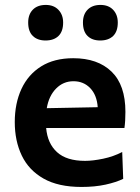

<svg xmlns="http://www.w3.org/2000/svg" viewBox="-20 -747 567 780"><path d="M311 12.5Q217 12.5 157 -21.5Q97 -55.5 68.5 -115Q40 -174.5 40 -251Q40 -327 67.2 -385.8Q94.5 -444.5 147.5 -477.5Q200.5 -510.5 277.5 -510.5Q377 -510.5 433.2 -456Q489.5 -401.5 489.5 -292.5Q489.5 -254.5 485.5 -227H167.5Q173 -164 211.8 -128.8Q250.5 -93.5 325.5 -93.5Q357 -93.5 399 -102.2Q441 -111 476.5 -129.5L480.5 -20.5Q452 -6.5 408.8 3Q365.5 12.5 311 12.5ZM278.5 -417Q237 -417 207.8 -387.2Q178.5 -357.5 170 -307.5L377 -311.5Q373.5 -361 346.5 -389Q319.5 -417 278.5 -417ZM387 -582.5Q354.5 -582.5 335.8 -600.8Q317 -619 317 -655.5Q317 -688.5 336 -707.8Q355 -727 388 -727Q421 -727 439.8 -707Q458.5 -687 458.5 -655.5Q458.5 -619 439.5 -600.8Q420.5 -582.5 387 -582.5ZM165 -582.5Q132.5 -582.5 113.5 -600.8Q94.5 -619 94.5 -655.5Q94.5 -688.5 113.5 -707.8Q132.5 -727 166 -727Q198.5 -727 217.5 -707Q236.5 -687 236.5 -655.5Q236.5 -619 217.5 -600.8Q198.5 -582.5 165 -582.5Z"/></svg>

Font: Heraclito SemiBold
Style: Regular
Weight: 600
Designer: Kostas Bartsokas (font) & Cristiano Sobral (main changes)
Foundry: Kostas Bartsokas (font) & Cristiano Sobral (main changes)
Version: Version 1.00;July 8, 2020;FontCreator 13.0.0.2655 64-bit